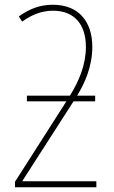

<svg xmlns="http://www.w3.org/2000/svg" viewBox="-20 -787 480 807"><path d="M202 -767C146 -767 103 -749 59 -718L73 -696C109 -722 151 -742 203 -742C292 -742 341 -685 341 -590C341 -513 311 -445 274 -385H93V-361H259L43 -23V0H385V-25H75V-28L289 -361H380V-385H304C335 -435 368 -506 368 -590C368 -695 312 -767 202 -767Z"/></svg>

Font: Noto Sans Condensed Thin
Style: Regular
Weight: 100
Width: 3
Designer: Monotype Design Team
Foundry: Monotype Imaging Inc.
Version: Version 2.013